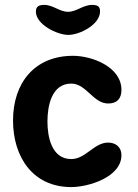

<svg xmlns="http://www.w3.org/2000/svg" viewBox="-20 -754 561 781"><path d="M33 -264C33 -116 113 7 270 7C339 7 474 -33 474 -123C474 -156 450 -174 420 -174C362 -174 329 -107 270 -107C189 -107 173 -199 173 -260C173 -321 189 -414 270 -414C331 -414 359 -333 420 -333C457 -333 474 -354 474 -388C474 -483 353 -527 277 -527C121 -527 33 -417 33 -264ZM126 -707C126 -654 213 -612 258 -612C303 -612 387 -653 387 -708C387 -730 374 -734 354 -734C318 -734 291 -706 257 -706C222 -706 196 -734 161 -734C141 -734 126 -730 126 -707Z"/></svg>

Font: Asimov Print
Style: Regular
Weight: 500
Designer: Google
Version: Version 2.000980: 2014